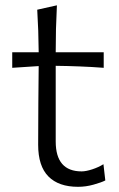

<svg xmlns="http://www.w3.org/2000/svg" viewBox="-20 -692 446 722"><path d="M273.5 10.5Q200.5 10.5 162 -28.5Q123.5 -67.5 123.5 -147.5Q123.5 -230 124.2 -306.5Q125 -383 125.5 -443.5L26 -437V-495.5H125.5Q125 -538 123.8 -576.2Q122.5 -614.5 120 -655.5L194 -672Q191.5 -622.5 190.5 -583Q189.5 -543.5 189.5 -495.5H370V-437Q325 -440.5 279.2 -442.2Q233.5 -444 189.5 -444.5V-160Q189.5 -47.5 287 -47.5Q303 -47.5 326.8 -55.2Q350.5 -63 369 -74.5L376 -13.5Q361.5 -6 332.2 2.2Q303 10.5 273.5 10.5Z"/></svg>

Font: Commissioner Flair Light
Style: Regular
Weight: 300
Designer: Kostas Bartsokas
Foundry: Kostas Bartsokas
Version: Version 1.000; ttfautohint (v1.8.3)